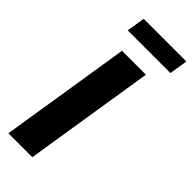

<svg xmlns="http://www.w3.org/2000/svg" viewBox="-287 -937 976 976"><g transform="rotate(45 201.0 -449.0)"><path d="M20 0 132 -705H304L192 0ZM79 -799 95 -898H402L386 -799Z"/></g></svg>

Font: Nunito Sans 10pt Condensed Black
Style: Italic
Weight: 900
Width: 3
Italic angle: -9°
Designer: Vernon Adams
Foundry: Vernon Adams
Version: Version 3.101;gftools[0.9.27]